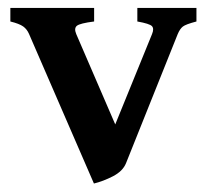

<svg xmlns="http://www.w3.org/2000/svg" viewBox="-20 -437 508 471"><path d="M461.9 -384.3Q435.5 -377.4 428.5 -371.8Q421.4 -366.2 416 -353.5L289.1 -36.6Q281.2 -17.1 257.1 -4.6Q232.9 7.8 210.4 13.2L51.3 -353.5Q46.4 -365.2 36.9 -372.1Q27.3 -378.9 5.4 -384.3V-417.5H210.9V-384.3Q176.3 -379.9 168.7 -373.8Q161.1 -367.7 167 -353.5L262.7 -131.8L353 -353.5Q358.4 -366.7 352.8 -372.8Q347.2 -378.9 316.9 -384.3V-417.5H461.9Z"/></svg>

Font: Dai Banna SIL SemiBold
Style: Regular
Weight: 600
Designer: Victor Gaultney
Foundry: SIL International
Version: Version 4.000